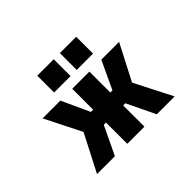

<svg xmlns="http://www.w3.org/2000/svg" viewBox="-149 -1025 1298 1298"><g transform="rotate(-45 500.0 -376.0)"><path d="M420.9 -524.4H585V-324.2H605.5L699.2 -524.4H869.1L736.3 -267.6L874 2H703.1L605.5 -201.2H585V2H420.9V-201.2H399.4L302.7 2H131.8L268.6 -263.7L137.7 -524.4H307.6L399.4 -324.2H420.9ZM316.4 -592.8V-753.9H473.6V-592.8ZM532.2 -592.8V-753.9H688.5V-592.8Z"/></g></svg>

Font: GenEi Gothic M Heavy
Style: Regular
Weight: 800
Designer: o_tamon (Modified); [Source Han Sans]
Ryoko NISHIZUKA  (kana & ideographs); Paul D. Hunt (Latin, Greek & Cyrillic); Wenl
Version: Version 1.1a;Original Version 1.004